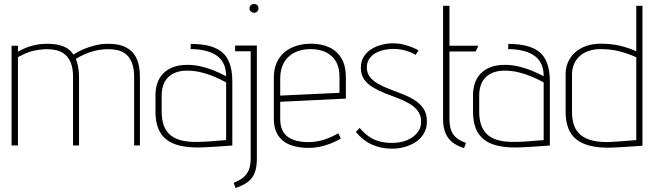

<svg xmlns="http://www.w3.org/2000/svg" viewBox="-20 -729 3283 962"><path d="M652 -344V0H681V-344Q681 -397 667 -430Q653 -463 628.5 -481Q604 -499 572.5 -505Q541 -511 506 -509Q480 -508 451.5 -500.5Q423 -493 396 -481.5Q369 -470 348 -455Q333 -479 309.5 -491Q286 -503 257.5 -507Q229 -511 199 -509Q174 -508 151 -502.5Q128 -497 107.5 -488.5Q87 -480 70 -470V-500H38V0H70V-443Q89 -453 108 -461.5Q127 -470 149.5 -475Q172 -480 199 -482Q234 -484 261.5 -477.5Q289 -471 307.5 -454.5Q326 -438 336 -411Q346 -384 346 -344V0H376V-344Q376 -372 371.5 -394.5Q367 -417 360 -434Q381 -447 405 -457.5Q429 -468 454.5 -474.5Q480 -481 505 -482Q540 -484 567.5 -478Q595 -472 613.5 -455.5Q632 -439 642 -411.5Q652 -384 652 -344Z M1113 -347Q1085 -362 1053.5 -375Q1022 -388 988 -396Q954 -404 919 -404Q875 -404 844.5 -391.5Q814 -379 795 -358Q776 -337 767.5 -309.5Q759 -282 759 -252V-169Q759 -121 772.5 -86.5Q786 -52 813 -30.5Q840 -9 880 0.5Q920 10 972 10Q984 10 1005.5 9Q1027 8 1051 6.5Q1075 5 1096.5 3.5Q1118 2 1131.5 1Q1145 0 1144 0V-320Q1144 -376 1130 -413Q1116 -450 1089 -470.5Q1062 -491 1023.5 -500Q985 -509 936 -509L935 -483Q969 -483 1001 -476.5Q1033 -470 1058 -455.5Q1083 -441 1098 -414.5Q1113 -388 1113 -347ZM1113 -316V-27Q1114 -27 1104.5 -26.5Q1095 -26 1079 -24.5Q1063 -23 1043.5 -21.5Q1024 -20 1005 -19Q986 -18 970 -18Q914 -17 878.5 -28.5Q843 -40 824 -61.5Q805 -83 797.5 -110Q790 -137 790 -167V-250Q790 -280 798.5 -303.5Q807 -327 823 -342.5Q839 -358 862.5 -366.5Q886 -375 916 -375Q952 -375 984 -367.5Q1016 -360 1048.5 -347Q1081 -334 1113 -316Z M1267 66V-501H1158V-472H1236V65Q1236 99 1227 121.5Q1218 144 1199.5 159.5Q1181 175 1151 187L1160 213Q1199 200 1222.5 182Q1246 164 1256.5 136Q1267 108 1267 66ZM1275 -687Q1275 -697 1269 -703Q1263 -709 1253 -709Q1244 -709 1237 -703Q1230 -697 1230 -687Q1230 -678 1237 -671.5Q1244 -665 1253 -665Q1263 -665 1269 -671.5Q1275 -678 1275 -687Z M1384 -133V-219L1713 -235V-342Q1713 -398 1691.5 -435.5Q1670 -473 1630.5 -491.5Q1591 -510 1537 -510Q1484 -510 1442 -490.5Q1400 -471 1376 -433Q1352 -395 1352 -339V-134Q1352 -93 1365.5 -65Q1379 -37 1402.5 -20Q1426 -3 1458 4.5Q1490 12 1527 12Q1567 12 1609 -0.5Q1651 -13 1688 -35L1675 -61Q1634 -38 1598.5 -27.5Q1563 -17 1524 -17Q1494 -17 1468.5 -23Q1443 -29 1424 -42Q1405 -55 1394.5 -77.5Q1384 -100 1384 -133ZM1681 -345V-264L1384 -250V-335Q1384 -382 1402.5 -415Q1421 -448 1455.5 -465.5Q1490 -483 1536 -483Q1580 -483 1612.5 -467.5Q1645 -452 1663 -421.5Q1681 -391 1681 -345Z M2062 -454 2077 -476Q2069 -482 2050 -490Q2031 -498 2005.5 -505Q1980 -512 1949 -512Q1920 -512 1891.5 -504.5Q1863 -497 1839.5 -482Q1816 -467 1802 -444Q1788 -421 1788 -389Q1788 -355 1804.5 -331.5Q1821 -308 1848 -291.5Q1875 -275 1907 -262.5Q1939 -250 1971 -238Q2003 -226 2030 -210.5Q2057 -195 2073.5 -173Q2090 -151 2090 -119Q2090 -92 2076.5 -72Q2063 -52 2042 -38.5Q2021 -25 1995.5 -19Q1970 -13 1944 -13Q1911 -13 1882 -20.5Q1853 -28 1828.5 -45Q1804 -62 1782 -88L1763 -68Q1798 -25 1844 -4.5Q1890 16 1945 16Q1976 16 2007 7.5Q2038 -1 2063 -17.5Q2088 -34 2103.5 -60Q2119 -86 2119 -121Q2119 -158 2102.5 -183.5Q2086 -209 2059.5 -226Q2033 -243 2000.5 -256Q1968 -269 1936 -281Q1904 -293 1877.5 -307.5Q1851 -322 1834.5 -342Q1818 -362 1818 -391Q1818 -416 1830 -434Q1842 -452 1862 -463Q1882 -474 1905.5 -479Q1929 -484 1952 -484Q1973 -484 1993 -480Q2013 -476 2031 -469.5Q2049 -463 2062 -454Z M2232 -132V-471H2363L2377 -500H2232V-700H2200V-132Q2200 -74 2225 -39Q2250 -4 2305 13L2315 -13Q2286 -23 2267.5 -38Q2249 -53 2240.5 -76Q2232 -99 2232 -132Z M2704 -347Q2676 -362 2644.5 -375Q2613 -388 2579 -396Q2545 -404 2510 -404Q2466 -404 2435.5 -391.5Q2405 -379 2386 -358Q2367 -337 2358.5 -309.5Q2350 -282 2350 -252V-169Q2350 -121 2363.5 -86.5Q2377 -52 2404 -30.5Q2431 -9 2471 0.5Q2511 10 2563 10Q2575 10 2596.5 9Q2618 8 2642 6.5Q2666 5 2687.5 3.5Q2709 2 2722.5 1Q2736 0 2735 0V-320Q2735 -376 2721 -413Q2707 -450 2680 -470.5Q2653 -491 2614.5 -500Q2576 -509 2527 -509L2526 -483Q2560 -483 2592 -476.5Q2624 -470 2649 -455.5Q2674 -441 2689 -414.5Q2704 -388 2704 -347ZM2704 -316V-27Q2705 -27 2695.5 -26.5Q2686 -26 2670 -24.5Q2654 -23 2634.5 -21.5Q2615 -20 2596 -19Q2577 -18 2561 -18Q2505 -17 2469.5 -28.5Q2434 -40 2415 -61.5Q2396 -83 2388.5 -110Q2381 -137 2381 -167V-250Q2381 -280 2389.5 -303.5Q2398 -327 2414 -342.5Q2430 -358 2453.5 -366.5Q2477 -375 2507 -375Q2543 -375 2575 -367.5Q2607 -360 2639.5 -347Q2672 -334 2704 -316Z M3199 1V-700H3168V-472Q3131 -489 3087.5 -499.5Q3044 -510 2990 -510Q2947 -510 2914 -497.5Q2881 -485 2859 -464Q2837 -443 2825.5 -416Q2814 -389 2814 -359V-169Q2814 -121 2827.5 -86.5Q2841 -52 2868 -30.5Q2895 -9 2935 1Q2975 11 3028 11Q3040 11 3061 10Q3082 9 3106 7.5Q3130 6 3151.5 4.5Q3173 3 3186.5 2Q3200 1 3199 1ZM3168 -442V-27Q3169 -27 3159.5 -26.5Q3150 -26 3134 -24.5Q3118 -23 3099 -21.5Q3080 -20 3061 -19Q3042 -18 3027 -17Q2971 -17 2935.5 -28.5Q2900 -40 2880.5 -61Q2861 -82 2853.5 -109.5Q2846 -137 2846 -167V-355Q2846 -386 2857 -410Q2868 -434 2887 -450Q2906 -466 2932 -474.5Q2958 -483 2987 -483Q3041 -483 3085 -471.5Q3129 -460 3168 -442Z"/></svg>

Font: Advent Pro ExtraLight
Style: Regular
Weight: 250
Version: Version 3.000